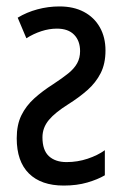

<svg xmlns="http://www.w3.org/2000/svg" viewBox="-20 -567 379 597"><path d="M165 -547Q209 -547 241 -530Q273 -513 290.5 -482Q308 -451 308 -410Q308 -369 293 -339.5Q278 -310 252 -287Q226 -264 191 -242Q172 -230 157 -218Q142 -206 132 -194Q122 -182 117 -168.5Q112 -155 112 -140Q112 -100 132 -81.5Q152 -63 187 -63Q221 -63 252.5 -73.5Q284 -84 306 -100V-22Q284 -9 251.5 0.5Q219 10 178 10Q108 10 70 -27.5Q32 -65 32 -137Q32 -179 46.5 -208.5Q61 -238 86.5 -261Q112 -284 145 -305Q174 -324 192.5 -339Q211 -354 220 -370.5Q229 -387 229 -408Q229 -440 210.5 -459Q192 -478 157 -478Q133 -478 108.5 -470Q84 -462 62 -448L35 -512Q63 -529 96.5 -538Q130 -547 165 -547Z"/></svg>

Font: Noto Sans ExtraCondensed
Style: Regular
Weight: 400
Width: 2
Designer: Monotype Design Team
Foundry: Monotype Imaging Inc.
Version: Version 2.013